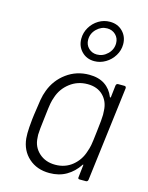

<svg xmlns="http://www.w3.org/2000/svg" viewBox="-120 -865 730 948"><g transform="rotate(15 245.5 -391.5)"><path d="M441 -504H473Q482 -504 482 -494L422 -10Q420 0 411 0H379Q369 0 371 -10L378 -72Q379 -75 377 -75.5Q375 -76 374 -73Q349 -35 312 -13.5Q275 8 226 8Q162 8 120 -29.5Q78 -67 72 -128Q71 -136 71 -154Q71 -179 76 -227L79 -251Q86 -302 90.5 -329Q95 -356 104 -379Q126 -438 176.5 -475Q227 -512 292 -512Q340 -512 371.5 -491Q403 -470 418 -432Q419 -430 420.5 -430Q422 -430 423 -433L430 -494Q432 -504 441 -504ZM400 -251Q408 -316 408 -338Q408 -352 407 -360Q405 -406 375.5 -435.5Q346 -465 296 -465Q245 -465 206 -435Q167 -405 152 -359Q146 -343 142.5 -324.5Q139 -306 133 -252Q124 -181 124 -161Q124 -150 125 -145Q127 -99 160 -69Q193 -39 243 -39Q294 -39 330.5 -69Q367 -99 381 -145Q387 -161 390.5 -179Q394 -197 400 -251ZM207 -674Q207 -705 223 -732Q239 -759 265.5 -775Q292 -791 323 -791Q363 -791 388.5 -765Q414 -739 414 -700Q414 -669 397.5 -642Q381 -615 354 -599Q327 -583 297 -583Q258 -583 232.5 -609Q207 -635 207 -674ZM379 -696Q379 -722 361.5 -739Q344 -756 318 -756Q288 -756 264.5 -733Q241 -710 241 -678Q241 -652 258.5 -635Q276 -618 301 -618Q332 -618 355.5 -641Q379 -664 379 -696Z"/></g></svg>

Font: Barlow Light
Style: Italic
Weight: 300
Italic angle: -7°
Designer: Jeremy Tribby
Foundry: Tribby Type
Version: Version 1.408